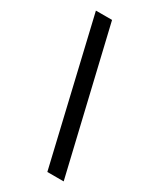

<svg xmlns="http://www.w3.org/2000/svg" viewBox="-189 -779 719 865"><g transform="rotate(30 170.5 -346.5)"><path d="M215 23 41 -716H125L300 23Z"/></g></svg>

Font: Stick No Bills Medium
Style: Regular
Weight: 500
Version: Version 2.000